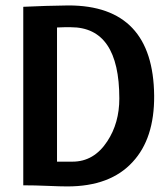

<svg xmlns="http://www.w3.org/2000/svg" viewBox="-20 -667 604 689"><path d="M63.5 -2V-642.6Q143.6 -646.5 225.6 -647.5Q530.3 -647.5 533.2 -323.2Q534.2 -169.9 456.1 -85.9Q376 2 221.7 2Q197.3 2 150.9 0Q104.5 -2 63.5 -2ZM234.4 -569.3Q227.5 -569.3 210.9 -569.3Q196.3 -568.4 184.6 -568.4V-86.9H240.2Q317.4 -86.9 365.2 -160.2Q408.2 -225.6 408.2 -313.5Q408.2 -569.3 234.4 -569.3Z"/></svg>

Font: Puritan
Style: Bold
Weight: 700
Version: 2.1